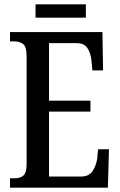

<svg xmlns="http://www.w3.org/2000/svg" viewBox="-20 -861 549 881"><path d="M26 0V-43H47Q73 -43 87.5 -55.5Q102 -68 102 -107V-602Q102 -647 86 -659Q70 -671 47 -671H26V-714H450L453 -538H404L400 -581Q397 -615 382 -639Q367 -663 332 -663H205V-399H395V-349H205V-51H352Q388 -51 404.5 -75.5Q421 -100 426 -133L430 -176H480L475 0ZM143 -780V-841H374V-780Z"/></svg>

Font: Noto Serif Thai ExtraCondensed Medium
Style: Regular
Weight: 500
Width: 2
Designer: Monotype Design Team
Foundry: Monotype Imaging Inc.
Version: Version 2.002; ttfautohint (v1.8.4.7-5d5b)